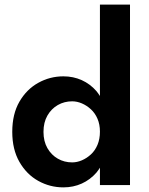

<svg xmlns="http://www.w3.org/2000/svg" viewBox="-20 -800 642 830"><path d="M542 -780V0H412V-75Q405 -64 397 -54Q370 -23 333.5 -6.5Q297 10 254 10Q196 10 145.5 -18Q95 -46 64 -100Q33 -154 33 -230Q33 -307 64 -360.5Q95 -414 145.5 -442Q196 -470 254 -470Q297 -470 333.5 -453.5Q370 -437 397 -406Q405 -396 412 -385V-780ZM168 -230Q168 -189 185 -159.5Q202 -130 230 -114Q258 -98 292 -98Q313 -98 334 -107Q355 -116 373 -132.5Q391 -149 401.5 -174Q412 -199 412 -231Q412 -262 401.5 -286.5Q391 -311 373 -327.5Q355 -344 334 -353Q313 -362 292 -362Q258 -362 230 -346Q202 -330 185 -300.5Q168 -271 168 -230Z"/></svg>

Font: Venryn Sans SemiBold
Style: Regular
Weight: 600
Designer: Owen Earl, indestructible type* (font) & Cristiano Sobral (main changes)
Version: Version 3.60;October 28, 2020;FontCreator 13.0.0.2681 64-bit